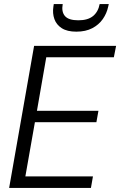

<svg xmlns="http://www.w3.org/2000/svg" viewBox="-20 -926 592 946"><path d="M25 0 148 -700H552L541 -644H208L162 -380H465L455 -324H152L105 -57H438L428 0ZM356 -770Q311 -770 284.5 -787Q258 -804 248 -832Q238 -860 243 -893L245 -906H289Q282 -868 300 -847Q318 -826 366 -826Q413 -826 438.5 -847Q464 -868 471 -906H516L513 -893Q506 -860 486.5 -832Q467 -804 434.5 -787Q402 -770 356 -770Z"/></svg>

Font: DM Sans 28pt Light
Style: Italic
Weight: 300
Italic angle: -10°
Version: Version 4.004;gftools[0.9.30]